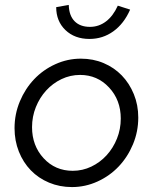

<svg xmlns="http://www.w3.org/2000/svg" viewBox="-20 -749 621 779"><path d="M39 -229Q39 -286 60.5 -337.5Q82 -389 118.5 -427.5Q155 -466 204.5 -488.5Q254 -511 308 -511Q358 -511 400.5 -493Q443 -475 474 -443Q505 -411 523 -367Q541 -323 541 -272Q541 -215 519.5 -163.5Q498 -112 461.5 -73.5Q425 -35 375.5 -12.5Q326 10 272 10Q222 10 179 -8Q136 -26 105 -58Q74 -90 56.5 -134Q39 -178 39 -229ZM275 -56Q315 -56 350.5 -73Q386 -90 412.5 -119Q439 -148 454.5 -186.5Q470 -225 470 -268Q470 -343 422.5 -394Q375 -445 305 -445Q265 -445 229.5 -428Q194 -411 167.5 -382Q141 -353 125.5 -314.5Q110 -276 110 -233Q110 -158 157 -107Q204 -56 275 -56ZM345 -640Q381 -640 410 -662Q439 -684 458 -726L508 -710Q483 -653 440 -622Q397 -591 343 -591Q283 -591 245.5 -627Q208 -663 208 -720L259 -729Q260 -686 282.5 -663Q305 -640 345 -640Z"/></svg>

Font: Red Hat Display
Style: Italic
Weight: 400
Italic angle: -12°
Designer: Pentagram / MCKL
Foundry: Pentagram / MCKL
Version: Version 1.003; Red Hat Display Italic